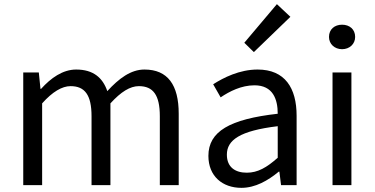

<svg xmlns="http://www.w3.org/2000/svg" viewBox="-20 -892 1805 925"><path d="M92 0H183V-394C233 -450 279 -477 320 -477C389 -477 421 -434 421 -332V0H512V-394C563 -450 607 -477 649 -477C718 -477 750 -434 750 -332V0H841V-344C841 -483 788 -557 676 -557C610 -557 553 -514 497 -453C475 -517 430 -557 347 -557C282 -557 225 -516 178 -464H175L167 -543H92Z M1143 13C1210 13 1271 -22 1323 -65H1326L1334 0H1409V-334C1409 -468 1353 -557 1221 -557C1134 -557 1057 -518 1007 -486L1043 -423C1086 -452 1143 -481 1206 -481C1295 -481 1318 -414 1318 -344C1087 -318 984 -259 984 -141C984 -43 1052 13 1143 13ZM1169 -60C1115 -60 1073 -85 1073 -147C1073 -217 1135 -262 1318 -284V-132C1265 -85 1222 -60 1169 -60ZM1203 -641 1379 -811 1314 -872 1157 -686Z M1582 0H1673V-543H1582ZM1628 -655C1664 -655 1691 -680 1691 -714C1691 -751 1664 -773 1628 -773C1592 -773 1565 -751 1565 -714C1565 -680 1592 -655 1628 -655Z"/></svg>

Font: Noto Sans T Chinese Regular
Style: Regular
Weight: 400
Designer: Ryoko NISHIZUKA (kana & ideographs); Paul D. Hunt (Latin, Greek & Cyrillic); Wenlong ZHANG (bopomofo); Sandoll Communica
Foundry: Adobe Systems Incorporated
Version: Version 1.000;PS 1;hotconv 1.0.78;makeotf.lib2.5.61930